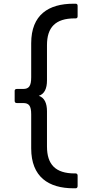

<svg xmlns="http://www.w3.org/2000/svg" viewBox="-20 -830 495 1034"><path d="M388 184C394 184 398 179 398 172V115C398 109 394 104 388 104H382C279 104 233 56 233 -41V-231C233 -273 220 -304 189 -314C220 -324 233 -354 233 -397V-587C233 -683 279 -731 382 -731H388C394 -731 398 -735 398 -742V-799C398 -806 394 -810 388 -810H376C242 -810 148 -751 148 -597V-414C148 -367 136 -351 105 -351H71C63 -351 59 -347 59 -341V-287C59 -279 63 -275 71 -275H105C136 -275 148 -260 148 -214V-31C148 123 242 184 376 184Z"/></svg>

Font: LINE Seed JP_OTF Regular
Style: Regular
Weight: 400
Designer: LY Corporation & Fontrix & Fontworks
Version: Version 1.002